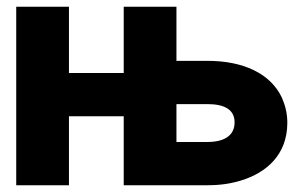

<svg xmlns="http://www.w3.org/2000/svg" viewBox="-20 -548 891 568"><path d="M28 0H184V-204H346V0H594C632 0 664 -5 693 -14C768 -37 830 -90 830 -185C830 -212 824 -236 814 -259C780 -331 699 -368 594 -368H502V-528H346V-332H184V-528H28ZM502 -128V-240H594C642 -240 674 -225 674 -186C674 -146 642 -128 594 -128Z"/></svg>

Font: Asimov Pro
Style: Blk
Weight: 900
Designer: Google
Version: Version 2.000980; 2014